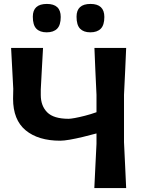

<svg xmlns="http://www.w3.org/2000/svg" viewBox="-20 -957 732 977"><path d="M460 0Q463 -56 465.2 -108.5Q467.5 -161 471 -225V-278Q436.5 -268.5 400.8 -260Q365 -251.5 334.8 -246.2Q304.5 -241 286.5 -241Q174.5 -241 110.5 -294Q46.5 -347 46.5 -454.5Q46.5 -467 47 -479.8Q47.5 -492.5 47.5 -505Q44.5 -565.5 41.8 -613.2Q39 -661 36.5 -713H199Q195.5 -654 193 -605.5Q190.5 -557 187.5 -502V-473.5Q187.5 -418.5 220.2 -385.5Q253 -352.5 329.5 -352.5Q338.5 -352.5 360.8 -356.5Q383 -360.5 412.2 -368Q441.5 -375.5 471 -386V-474.5Q467.5 -544 465.2 -599Q463 -654 460.5 -713H622Q619.5 -654 617 -599Q614.5 -544 611 -474.5V-233.5Q614 -166.5 616.8 -112.2Q619.5 -58 622 0ZM439.5 -792.5Q405.5 -792.5 387.5 -811Q369.5 -829.5 369.5 -872Q369.5 -937 440.5 -937Q511 -937 511 -870.5Q511 -829.5 492.8 -811Q474.5 -792.5 439.5 -792.5ZM217.5 -792.5Q183 -792.5 165 -811Q147 -829.5 147 -872Q147 -937 218.5 -937Q289 -937 289 -870.5Q289 -829.5 270.8 -811Q252.5 -792.5 217.5 -792.5Z"/></svg>

Font: Commissioner Loud SemiBold
Style: Regular
Weight: 600
Designer: Kostas Bartsokas
Foundry: Kostas Bartsokas
Version: Version 1.000; ttfautohint (v1.8.3)